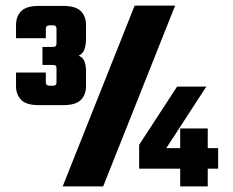

<svg xmlns="http://www.w3.org/2000/svg" viewBox="-20 -663 830 683"><path d="M143 -561V-527H37V-574Q37 -605 55.5 -623.5Q74 -642 118 -642H205Q249 -642 267.5 -623.5Q286 -605 286 -574V-527Q286 -505 281 -489Q276 -473 260 -465Q276 -458 281 -443.5Q286 -429 286 -408V-357Q286 -326 267.5 -307.5Q249 -289 205 -289H118Q74 -289 55.5 -307.5Q37 -326 37 -357V-405H143V-370Q143 -364 146.5 -361Q150 -358 157 -358H168Q175 -358 178 -361Q181 -364 181 -370V-420Q181 -427 178 -429.5Q175 -432 168 -432H131V-496H168Q175 -496 178 -499Q181 -502 181 -508V-561Q181 -567 178 -570Q175 -573 168 -573H157Q150 -573 146.5 -570Q143 -567 143 -561ZM501 -63V-136H756V-63ZM475 -63V-148L610 -355H714L524 -63ZM621 -206H719V0H621ZM459 -643H603L347 0H203Z"/></svg>

Font: Teko Variable Light
Style: Regular
Weight: 300
Designer: Manushi Parikh, Jonny Pinhorn
Foundry: Indian Type Foundry
Version: Version 3.000